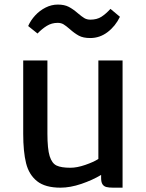

<svg xmlns="http://www.w3.org/2000/svg" viewBox="-20 -825 650 852"><path d="M523.9 -556.6V7.8H482.4Q463.4 7.8 452.1 4.9Q440.9 2 434.8 -7.3Q428.7 -16.6 428.7 -35.2V-48.8Q390.6 -25.9 341.1 -9Q291.5 7.8 248.5 7.8Q180.7 7.8 144.5 -21Q108.4 -49.8 95.7 -100.8Q83 -151.9 83 -231.4V-556.6H190.4V-231.9Q190.4 -164.1 200.4 -132.1Q210.4 -100.1 231.2 -90.3Q252 -80.6 292.5 -80.6Q321.8 -80.6 358.6 -93.3Q395.5 -106 416.5 -119.6V-556.6ZM236.8 -804.7Q265.6 -804.7 284.9 -794.7Q304.2 -784.7 326.2 -765.6Q342.8 -751.5 354.2 -744.6Q365.7 -737.8 380.9 -737.8Q410.2 -737.8 429.9 -750.5Q449.7 -763.2 470.2 -785.6L512.2 -750.5Q492.2 -709 457.5 -682.6Q422.9 -656.2 380.4 -656.2Q349.1 -656.2 329.8 -666.7Q310.5 -677.2 289.1 -696.3Q272.9 -710.4 262 -717Q251 -723.6 235.8 -723.6Q209.5 -723.6 187.7 -710.2Q166 -696.8 146.5 -676.3L105 -709.5Q116.2 -734.9 136.2 -756.6Q156.2 -778.3 182.4 -791.5Q208.5 -804.7 236.8 -804.7Z"/></svg>

Font: Merriweather Sans
Style: Regular
Weight: 400
Designer: Eben Sorkin
Foundry: Eben Sorkin
Version: Version 1.006; ttfautohint (v1.4.1) -l 6 -r 50 -G 0 -x 11 -H